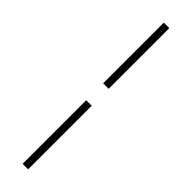

<svg xmlns="http://www.w3.org/2000/svg" viewBox="-363 -785 1034 1034"><g transform="rotate(45 153.5 -268.5)"><path d="M133 269V-215H175V269ZM175 -344H133V-806H175Z"/></g></svg>

Font: Early Summer Mincho VF
Style: Regular
Weight: 250
Designer: GuiWonder
Version: Version 1.002